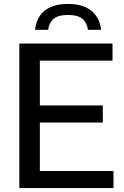

<svg xmlns="http://www.w3.org/2000/svg" viewBox="-20 -963 636 983"><path d="M79 0V-740H556V-652.5H184V-87.5H561V0ZM144 -335.5V-423H506.5V-335.5ZM159.5 -810.5Q163.5 -851 183.2 -880.8Q203 -910.5 239 -926.8Q275 -943 328 -943Q381 -943 417.2 -926.5Q453.5 -910 473.5 -880.2Q493.5 -850.5 497.5 -810.5H430.5Q424.5 -848 401 -867.2Q377.5 -886.5 328 -886.5Q278.5 -886.5 255.2 -867.2Q232 -848 226.5 -810.5Z"/></svg>

Font: Encode Sans SC Medium
Style: Regular
Weight: 500
Version: Version 3.002